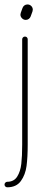

<svg xmlns="http://www.w3.org/2000/svg" viewBox="-20 -651 242 849"><path d="M0 165Q0 160.2 3.7 156.5Q7.3 152.8 12.2 152.8Q41.5 152.8 55.9 130.1Q70.3 107.4 74.2 73.5Q78.1 39.6 78.1 -10.7V-477.1Q78.1 -482.4 81.8 -485.8Q85.4 -489.3 90.3 -489.3Q95.7 -489.3 99.1 -485.8Q102.5 -482.4 102.5 -477.1V-10.7Q102.5 43.9 97.4 82.8Q92.3 121.6 72.3 149.4Q52.2 177.2 12.2 177.2Q7.3 177.2 3.7 173.8Q0 170.4 0 165ZM93.8 -563Q84.5 -563 77.4 -570.1Q70.3 -577.1 70.3 -586.4Q70.3 -589.8 71.8 -594.2L79.6 -615.7Q82 -622.6 87.9 -627Q93.8 -631.3 101.6 -631.3Q111.3 -631.3 118.2 -624.5Q125 -617.7 125 -607.9Q125 -604.5 123.5 -600.1L115.7 -578.6Q113.3 -571.8 107.4 -567.4Q101.6 -563 93.8 -563Z"/></svg>

Font: Velvelyne Light
Style: Regular
Weight: 200
Designer: Manon Van der Borght et Mariel Nils
Foundry: Velvetyne
Version: Version 1.070